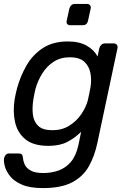

<svg xmlns="http://www.w3.org/2000/svg" viewBox="-39 -742 654 982"><path d="M180 220Q114 220 73.5 202.5Q33 185 12.5 159Q-8 133 -14.5 107.5Q-21 82 -18 67Q-16 57 -9.5 50Q-3 43 6 43H58Q66 43 71.5 47Q77 51 78 64Q79 79 86.5 97.5Q94 116 116.5 129.5Q139 143 183 143Q224 143 260.5 130Q297 117 323.5 86Q350 55 362 0L376 -68Q345 -37 306 -16.5Q267 4 209 4Q132 4 91 -29.5Q50 -63 38 -117.5Q26 -172 36 -235Q39 -250 41.5 -262.5Q44 -275 48 -290Q65 -352 96.5 -407Q128 -462 180 -496Q232 -530 308 -530Q367 -530 405 -508Q443 -486 460 -453L469 -496Q472 -506 479.5 -513Q487 -520 498 -520H543Q553 -520 558.5 -513Q564 -506 562 -496L459 -11Q445 56 415.5 108.5Q386 161 330 190.5Q274 220 180 220ZM229 -76Q278 -76 315 -99Q352 -122 376 -157Q400 -192 410 -228Q413 -242 417.5 -262.5Q422 -283 424 -297Q430 -333 423.5 -368Q417 -403 392.5 -426Q368 -449 318 -449Q271 -449 236 -426.5Q201 -404 178 -367.5Q155 -331 143 -289Q140 -275 137 -262.5Q134 -250 132 -236Q125 -194 129 -157.5Q133 -121 156 -98.5Q179 -76 229 -76ZM320 -613Q310 -613 305 -619Q300 -625 302 -635L316 -699Q318 -708 325.5 -715Q333 -722 343 -722H406Q416 -722 421.5 -715Q427 -708 425 -699L411 -635Q406 -613 384 -613Z"/></svg>

Font: Lubike
Style: Italic
Weight: 400
Italic angle: -12°
Foundry: Honoka55
Version: Version 1.000;July 22, 2022;FontCreator 14.0.0.2862 64-bit